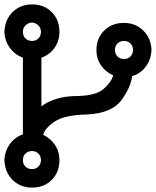

<svg xmlns="http://www.w3.org/2000/svg" viewBox="-20 -796 708 872"><path d="M375 -276Q273 -274 228.5 -244Q184 -214 176 -184Q209 -168 229.5 -138Q250 -108 250 -69Q250 -14 215 21Q180 56 126 56Q72 56 37 21Q2 -14 0 -69Q2 -110 24.5 -141.5Q47 -173 84 -186V-534Q47 -548 24.5 -579Q2 -610 0 -651Q2 -706 37 -741Q72 -776 126 -776Q180 -776 215 -741Q250 -706 250 -651Q250 -610 227.5 -578.5Q205 -547 168 -534V-313Q195 -334 236 -347Q277 -360 334 -360Q416 -362 451 -392.5Q486 -423 494 -454Q461 -468 439.5 -498Q418 -528 418 -569Q418 -622 453 -657Q488 -692 542 -692Q596 -692 631 -657Q666 -622 668 -569Q666 -526 642.5 -494Q619 -462 580 -450Q574 -399 531 -340.5Q488 -282 375 -276ZM125 -110Q107 -110 95.5 -98.5Q84 -87 84 -69Q84 -51 95.5 -39.5Q107 -28 125 -28Q143 -28 154.5 -39.5Q166 -51 166 -69Q166 -87 154.5 -98.5Q143 -110 125 -110ZM125 -694Q107 -692 95.5 -680.5Q84 -669 84 -651Q84 -633 95.5 -621.5Q107 -610 125 -610Q143 -610 154.5 -621.5Q166 -633 166 -651Q166 -669 154.5 -680.5Q143 -692 125 -694ZM543 -610Q525 -610 513.5 -598.5Q502 -587 502 -569Q502 -551 513.5 -539.5Q525 -528 543 -528Q561 -528 572.5 -539.5Q584 -551 584 -569Q584 -587 572.5 -598.5Q561 -610 543 -610Z"/></svg>

Font: Liga JetBrainsMono Nerd Font
Style: Regular
Weight: 400
Designer: Philipp Nurullin, Konstantin Bulenkov
Foundry: JetBrains
Version: Version 2.225; ttfautohint (v1.8.3)